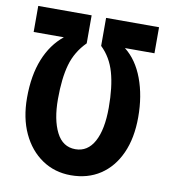

<svg xmlns="http://www.w3.org/2000/svg" viewBox="-82 -783 760 864"><g transform="rotate(10 298.5 -351.5)"><path d="M299 -108Q355 -108 385 -163Q415 -218 415 -318Q415 -413 396.5 -478Q378 -543 333 -586V-714H575V-595H440Q495 -552 524 -474Q553 -396 553 -299Q553 -203 521.5 -133.5Q490 -64 433 -26.5Q376 11 299 11Q225 11 167.5 -28Q110 -67 77.5 -136.5Q45 -206 45 -299Q45 -401 75 -475.5Q105 -550 161 -595H23V-714H267V-586Q219 -538 201 -475Q183 -412 183 -317Q183 -223 212 -165.5Q241 -108 299 -108Z"/></g></svg>

Font: Noto Sans ExtraCondensed
Style: Bold
Weight: 700
Width: 2
Designer: Monotype Design Team
Foundry: Monotype Imaging Inc.
Version: Version 2.013; ttfautohint (v1.8.4.7-5d5b)